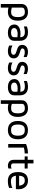

<svg xmlns="http://www.w3.org/2000/svg" viewBox="2003 -2692 878 4925"><g transform="rotate(90 2442.5 -229.0)"><path d="M510 -244C510 -473 371 -507 289 -507C97 -507 82 -384 82 -346V190H174V-7C208 3 244 8 280 8C385 8 510 -36 510 -244ZM418 -244C418 -94 352 -74 280 -74C243 -74 208 -81 174 -94V-352C174 -402 213 -427 289 -427C349 -427 418 -406 418 -244Z M809 -507C745 -507 695 -494 658 -480V-402C690 -413 739 -427 796 -427C894 -427 930 -391 934 -309C905 -313 875 -315 843 -315C696 -315 608 -256 608 -157C608 -118 623 8 819 8C1011 8 1026 -116 1026 -154V-298C1026 -433 948 -507 809 -507ZM934 -155C934 -100 895 -73 819 -73C740 -73 699 -101 699 -158C699 -229 804 -242 847 -242C880 -242 910 -240 934 -236Z M1310 -507C1178 -507 1131 -430 1131 -358C1131 -186 1385 -247 1385 -135C1385 -102 1355 -73 1287 -73C1225 -73 1179 -92 1147 -110V-27C1182 -8 1230 8 1291 8C1428 8 1477 -70 1477 -139C1477 -327 1222 -281 1222 -361C1222 -395 1240 -425 1321 -425C1365 -425 1407 -412 1444 -395V-474C1404 -494 1358 -507 1310 -507Z M1746 -507C1614 -507 1567 -430 1567 -358C1567 -186 1821 -247 1821 -135C1821 -102 1791 -73 1723 -73C1661 -73 1615 -92 1583 -110V-27C1618 -8 1666 8 1727 8C1864 8 1913 -70 1913 -139C1913 -327 1658 -281 1658 -361C1658 -395 1676 -425 1757 -425C1801 -425 1843 -412 1880 -395V-474C1840 -494 1794 -507 1746 -507Z M2208 -507C2144 -507 2094 -494 2057 -480V-402C2089 -413 2138 -427 2195 -427C2293 -427 2329 -391 2333 -309C2304 -313 2274 -315 2242 -315C2095 -315 2007 -256 2007 -157C2007 -118 2022 8 2218 8C2410 8 2425 -116 2425 -154V-298C2425 -433 2347 -507 2208 -507ZM2333 -155C2333 -100 2294 -73 2218 -73C2139 -73 2098 -101 2098 -158C2098 -229 2203 -242 2246 -242C2279 -242 2309 -240 2333 -236Z M2979 -244C2979 -473 2840 -507 2758 -507C2566 -507 2551 -384 2551 -346V190H2643V-7C2677 3 2713 8 2749 8C2854 8 2979 -36 2979 -244ZM2887 -244C2887 -94 2821 -74 2749 -74C2712 -74 2677 -81 2643 -94V-352C2643 -402 2682 -427 2758 -427C2818 -427 2887 -406 2887 -244Z M3317 -506C3210 -506 3082 -461 3082 -249C3082 -37 3210 8 3317 8C3424 8 3552 -37 3552 -249C3552 -461 3424 -506 3317 -506ZM3317 -73C3242 -73 3174 -94 3174 -249C3174 -404 3242 -425 3317 -425C3392 -425 3460 -404 3460 -249C3460 -94 3392 -73 3317 -73Z M3765 -402C3804 -412 3857 -422 3916 -423V-507C3782 -507 3678 -459 3673 -457V0H3765Z M4303 -422V-499H4170V-648H4079V-499H3992V-422H4079V-138C4079 -3 4200 8 4232 8C4260 8 4283 2 4303 -6V-88C4290 -80 4271 -73 4245 -73C4198 -73 4170 -89 4170 -132V-422Z M4628 -70C4562 -70 4501 -93 4487 -197H4831C4833 -219 4834 -242 4834 -266C4834 -412 4748 -507 4614 -507C4393 -507 4393 -308 4393 -243C4393 -35 4518 9 4623 9C4694 9 4753 -4 4800 -24V-107C4758 -85 4702 -70 4628 -70ZM4614 -425C4713 -425 4737 -338 4742 -280H4486C4494 -387 4530 -425 4614 -425Z"/></g></svg>

Font: Maven Pro
Style: Medium
Weight: 500
Designer: Joe Prince
Foundry: Joe Prince
Version: Version 1.003